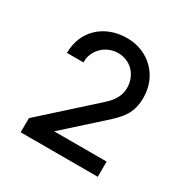

<svg xmlns="http://www.w3.org/2000/svg" viewBox="-115 -828 635 655"><g transform="rotate(30 202.0 -500.0)"><path d="M281.5 -450.5C329.5 -493 354 -521 354 -582C354 -667 290 -730 205 -730C115.5 -730 51.5 -670.5 51.5 -583.5H116.5C115 -629.5 153 -670.5 204 -670.5C253 -670.5 289 -632.5 289 -582.5C289 -557 279.5 -532 247.5 -503.5L50.5 -326L50 -270H354V-330H147.5Z"/></g></svg>

Font: Hauora Medium
Style: Regular
Weight: 500
Designer: Wayne Shih
Foundry: WCYS
Version: Version 1.001;hotconv 1.0.109;makeotfexe 2.5.65596